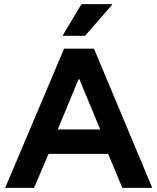

<svg xmlns="http://www.w3.org/2000/svg" viewBox="-20 -911 763 931"><path d="M5 0 290.8 -675H435.8L718.3 0H573.3L504.2 -165H215.8L145 0ZM260 -283.3H465.8L365 -526.7H360.8ZM285 -737.5V-740.8L375 -890.8H523.3V-887.5L392.5 -737.5Z"/></svg>

Font: Funnel Display
Style: Bold
Weight: 700
Designer: NORD ID, Kristian Moeller
Foundry: Dicotype
Version: Version 1.000